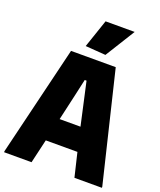

<svg xmlns="http://www.w3.org/2000/svg" viewBox="-179 -1095 1002 1203"><g transform="rotate(20 322.0 -494.0)"><path d="M-4 -7 173 -740H471L648 -7V0H465L427 -159H216L179 0H-4ZM391 -314 352 -490 328 -598H316L292 -490L252 -314ZM249 -800 313 -988H507L384 -790Z"/></g></svg>

Font: Encode Sans Compressed
Style: Black
Weight: 900
Designer: Pablo Impallari, Andres Torresi
Foundry: Pablo Impallari, Andres Torresi
Version: Version 1.000; ttfautohint (v1.00) -l 8 -r 50 -G 200 -x 14 -